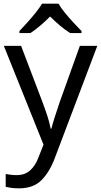

<svg xmlns="http://www.w3.org/2000/svg" viewBox="-20 -786 550 1046"><path d="M1 -536H95L211 -231Q226 -191 238 -154.5Q250 -118 256 -85H260Q266 -110 279 -150.5Q292 -191 306 -232L415 -536H510L279 74Q251 150 206.5 195Q162 240 84 240Q60 240 42 237.5Q24 235 11 232V162Q22 164 37.5 166Q53 168 70 168Q116 168 144.5 142Q173 116 189 73L217 2ZM299 -766Q311 -744 333.5 -716.5Q356 -689 380.5 -662.5Q405 -636 424 -617V-606H362Q336 -622 308 -645.5Q280 -669 253 -696Q226 -669 199 -646Q172 -623 146 -606H86V-617Q105 -637 128.5 -663Q152 -689 174 -716.5Q196 -744 209 -766Z"/></svg>

Font: Noto Sans Historical
Style: Regular
Weight: 400
Designer: Monotype Design Team
Foundry: Monotype Imaging Inc.
Version: Version 2.013; ttfautohint (v1.8.4.7-5d5b)